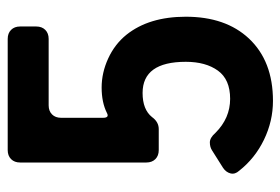

<svg xmlns="http://www.w3.org/2000/svg" viewBox="-138 -602 746 511"><g transform="rotate(-90 235.5 -347.0)"><path d="M326 -226Q326 -341 243 -341Q199 -341 179 -316Q166 -298 147 -298H91Q76 -298 67 -307Q58 -316 58 -331V-667Q58 -682 67 -691Q76 -700 91 -700H387Q402 -700 411 -691Q420 -682 420 -667V-624Q420 -609 411 -600Q402 -591 387 -591H210Q195 -591 186 -582Q177 -573 177 -558V-446Q177 -429 190 -436Q218 -450 257.5 -450Q297 -450 335 -432.5Q373 -415 398 -384Q446 -324 446 -226Q446 -120 388 -58Q328 6 222 6Q168 6 118.5 -18Q69 -42 36 -84Q26 -95 29 -107Q32 -119 44 -127L90 -156Q99 -162 111.5 -162Q124 -162 137 -147Q176 -108 227.5 -108Q279 -108 302.5 -140.5Q326 -173 326 -226Z"/></g></svg>

Font: Tsunagi Gothic Black
Style: Regular
Weight: 900
Designer: Yoshimichi Ohira
Foundry: Positype
Version: Version 1.001